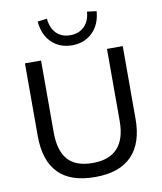

<svg xmlns="http://www.w3.org/2000/svg" viewBox="-100 -1016 932 1104"><g transform="rotate(-10 366.5 -463.5)"><path d="M367 9Q222 9 151.5 -64.5Q81 -138 81 -281V-705H175V-284Q175 -179 221 -126Q267 -73 367 -73Q463 -73 511.5 -126Q560 -179 560 -284V-705H652V-281Q652 -138 580 -64.5Q508 9 367 9ZM367 -760Q295 -760 248 -805.5Q201 -851 195 -929L250 -936Q255 -881 285.5 -850Q316 -819 366 -819Q417 -819 448.5 -850Q480 -881 484 -936L539 -929Q533 -851 486 -805.5Q439 -760 367 -760Z"/></g></svg>

Font: Mulish Medium
Style: Regular
Weight: 500
Designer: Vernon Adams
Foundry: Vernon Adams
Version: Version 3.603; ttfautohint (v1.8.3)